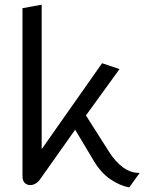

<svg xmlns="http://www.w3.org/2000/svg" viewBox="-20 -783 616 820"><path d="M532 17.5Q493 10.5 452.2 -17Q411.5 -44.5 381.5 -94.5L301 -229L148.5 -13.5Q135 3 118 6.5Q101 10 88.5 0.8Q76 -8.5 76 -30V-748L158 -763V-146L416 -513L490.5 -488L347 -290L445.5 -135Q472 -93 505 -68.5Q538 -44 576.5 -44.5Z"/></svg>

Font: Mooli
Style: Regular
Weight: 400
Designer: Vernon Adams
Foundry: Vernon Adams
Version: Version 1.000; ttfautohint (v1.8.4.7-5d5b);gftools[0.9.33]